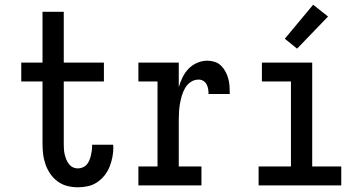

<svg xmlns="http://www.w3.org/2000/svg" viewBox="-20 -785 1540 813"><path d="M310 8Q287 8 265 2.5Q243 -3 224.5 -16.5Q206 -30 193 -49Q180 -68 172.5 -89.5Q165 -111 162.5 -133.5Q160 -156 160 -178V-440H70V-520H160V-735H250V-520H420V-440H250V-178Q250 -167 250.5 -155.5Q251 -144 253.5 -133Q256 -122 260 -111.5Q264 -101 271 -91.5Q278 -82 288 -77Q298 -72 310 -72Q320 -72 330 -76Q340 -80 347 -88Q354 -96 358 -105.5Q362 -115 364.5 -125.5Q367 -136 368.5 -146Q370 -156 370 -167V-172H459Q459 -170 459.5 -167.5Q460 -165 460 -162Q460 -141 456 -120Q452 -99 444 -79Q436 -59 422.5 -42Q409 -25 391 -13Q373 -1 352 3.5Q331 8 310 8Z M566 0V-80H647V-440H566V-520H737V-416Q743 -437 753 -457.5Q763 -478 778.5 -494Q794 -510 815 -519Q836 -528 858 -528Q874 -528 889.5 -523Q905 -518 916.5 -506.5Q928 -495 935.5 -480.5Q943 -466 947 -450.5Q951 -435 952 -419Q953 -403 953 -387H863Q863 -397 861.5 -407.5Q860 -418 855 -427.5Q850 -437 841 -442.5Q832 -448 821 -448Q803 -448 788 -438Q773 -428 764 -412.5Q755 -397 750 -380Q745 -363 742 -346Q739 -329 738 -311Q737 -293 737 -276V-80H833V0Z M1075 0V-80H1212V-440H1089V-520H1302V-80H1425V0ZM1238 -579 1186 -621 1306 -765 1369 -715Z"/></svg>

Font: Iosevka Curly Slab Medium
Style: Regular
Weight: 500
Monospace: yes
Designer: Belleve Invis
Foundry: Belleve Invis
Version: Version 22.1.2; ttfautohint (v1.8.4)